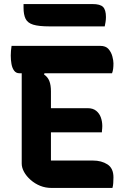

<svg xmlns="http://www.w3.org/2000/svg" viewBox="-20 -926 640 946"><path d="M37 -700H474Q501 -700 514.5 -684.5Q528 -669 533.5 -648.5Q539 -628 539 -614Q539 -599 537.5 -587Q536 -575 532 -565H76Q59 -565 49.5 -578Q40 -591 36.5 -611Q33 -631 33 -652Q33 -663 34 -675.5Q35 -688 37 -700ZM180 -393H412Q438 -393 454 -380Q470 -367 477 -347Q484 -327 484 -305Q484 -299 483.5 -293.5Q483 -288 482.5 -283.5Q482 -279 482 -274H180ZM234 0Q204 0 178 -10.5Q152 -21 131 -39.5Q110 -58 98.5 -79Q87 -100 87 -120Q87 -167 87 -214Q87 -261 87 -308.5Q87 -356 87 -403Q87 -450 87 -496.5Q87 -543 87 -588H207L197 -559Q215 -547 223 -527Q231 -507 231 -476Q231 -434 231 -391.5Q231 -349 231 -306Q231 -263 231 -220Q231 -177 231 -135H438Q480 -135 509.5 -116Q539 -97 539 -52Q539 -38 538 -24Q537 -10 534 0ZM96 -906H436Q474 -906 488 -891.5Q502 -877 502 -842Q502 -830 500 -817.5Q498 -805 496 -796H224Q171 -796 143.5 -804.5Q116 -813 106 -833.5Q96 -854 96 -888Q96 -892 96 -897Q96 -902 96 -906Z"/></svg>

Font: Recursive Monospace Casual
Style: Bold
Weight: 700
Version: Version 1.047